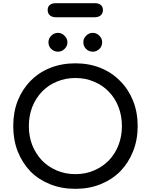

<svg xmlns="http://www.w3.org/2000/svg" viewBox="-20 -1195 961 1225"><path d="M460.9 9.8Q373 9.8 299.8 -19.5Q226.6 -48.8 173.8 -101.6Q122.1 -156.2 92.8 -229.5Q64.5 -302.7 64.5 -390.6Q64.5 -478.5 92.8 -551.8Q122.1 -625 173.8 -677.7Q226.6 -732.4 299.8 -761.7Q373 -791 460.9 -791Q548.8 -791 621.1 -761.7Q694.3 -732.4 747.1 -677.7Q799.8 -625 829.1 -551.8Q858.4 -478.5 858.4 -390.6Q858.4 -302.7 829.1 -229.5Q799.8 -156.2 747.1 -101.6Q694.3 -48.8 621.1 -19.5Q548.8 9.8 460.9 9.8ZM460.9 -84Q526.4 -84 580.1 -107.4Q634.8 -130.9 674.8 -171.9Q714.8 -213.9 736.3 -269.5Q757.8 -326.2 757.8 -390.6Q757.8 -456.1 736.3 -511.7Q714.8 -568.4 674.8 -609.4Q634.8 -651.4 580.1 -673.8Q526.4 -697.3 460.9 -697.3Q396.5 -697.3 341.8 -673.8Q287.1 -651.4 247.1 -609.4Q208 -568.4 185.5 -511.7Q164.1 -456.1 164.1 -390.6Q164.1 -326.2 185.5 -269.5Q208 -213.9 247.1 -171.9Q287.1 -130.9 341.8 -107.4Q396.5 -84 460.9 -84ZM349.6 -865.2Q325.2 -865.2 306.6 -882.8Q289.1 -900.4 289.1 -924.8Q289.1 -949.2 306.6 -966.8Q325.2 -985.4 349.6 -985.4Q374 -985.4 391.6 -966.8Q410.2 -949.2 410.2 -924.8Q410.2 -900.4 391.6 -882.8Q374 -865.2 349.6 -865.2ZM572.3 -865.2Q546.9 -865.2 529.3 -882.8Q511.7 -900.4 511.7 -924.8Q511.7 -949.2 529.3 -966.8Q546.9 -985.4 572.3 -985.4Q595.7 -985.4 614.3 -966.8Q631.8 -949.2 631.8 -924.8Q631.8 -900.4 614.3 -882.8Q595.7 -865.2 572.3 -865.2ZM335 -1085Q313.5 -1085 298.8 -1096.7Q284.2 -1109.4 284.2 -1130.9Q284.2 -1153.3 298.8 -1164.1Q313.5 -1174.8 335 -1174.8Q418 -1174.8 585 -1174.8Q607.4 -1174.8 622.1 -1164.1Q636.7 -1153.3 636.7 -1130.9Q636.7 -1109.4 622.1 -1096.7Q607.4 -1085 585 -1085Q502 -1085 335 -1085Z"/></svg>

Font: Abed
Style: Bold
Weight: 700
Designer: Johan Aakerlund
Version: Version 3.105